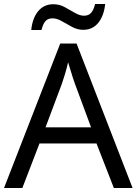

<svg xmlns="http://www.w3.org/2000/svg" viewBox="-20 -933 679 953"><path d="M545 0 459 -221H176L91 0H0L279 -717H360L638 0ZM352 -517Q349 -525 342 -546Q335 -567 328.5 -589.5Q322 -612 318 -624Q311 -593 302 -563.5Q293 -534 287 -517L206 -301H432ZM135 -784Q141 -843 169.5 -877.5Q198 -912 245 -912Q275 -912 301.5 -897.5Q328 -883 352 -869Q376 -855 397 -855Q420 -855 432.5 -869.5Q445 -884 452 -913H502Q496 -855 468 -820Q440 -785 393 -785Q365 -785 338.5 -799Q312 -813 287.5 -827.5Q263 -842 241 -842Q217 -842 205 -827.5Q193 -813 186 -784Z"/></svg>

Font: Noto Sans Soyombo
Style: Regular
Weight: 400
Designer: Monotype Design Team
Foundry: Monotype Imaging Inc.
Version: Version 2.001; ttfautohint (v1.8.4.7-5d5b)